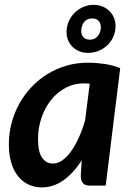

<svg xmlns="http://www.w3.org/2000/svg" viewBox="-20 -786 561 813"><path d="M17.5 0ZM427.5 0 489 -497.5C467 -506.2 444.4 -512.2 421.2 -515.5C398.1 -518.8 375 -520.5 352 -520.5C320 -520.5 289.6 -516.2 260.8 -507.8C231.9 -499.2 205.1 -487.3 180.2 -472C155.4 -456.7 133 -438.3 113 -417C93 -395.7 75.9 -372.2 61.8 -346.8C47.6 -321.2 36.7 -294 29 -265C21.3 -236 17.5 -206.2 17.5 -175.5C17.5 -144.8 21.1 -118.1 28.2 -95.2C35.4 -72.4 45.2 -53.4 57.8 -38.2C70.2 -23.1 84.9 -11.7 101.8 -4C118.6 3.7 136.7 7.5 156 7.5C190 7.5 221.2 -2.8 249.5 -23.2C277.8 -43.7 303.3 -71.7 326 -107L322 -41C322 -29.3 324.8 -19.6 330.2 -11.8C335.8 -3.9 346.3 0 362 0ZM204.5 -93.5C184.8 -93.5 169.3 -101.8 158 -118.5C146.7 -135.2 141 -161.5 141 -197.5C141 -229.2 145.9 -259.2 155.8 -287.8C165.6 -316.2 179.1 -341.2 196.2 -362.8C213.4 -384.2 233.8 -401.3 257.5 -414C281.2 -426.7 306.8 -433 334.5 -433C342.5 -433 351 -432.5 360 -431.5L340.5 -277C333.2 -251.3 324.5 -227.3 314.5 -205C304.5 -182.7 293.7 -163.2 282 -146.8C270.3 -130.2 257.9 -117.2 244.8 -107.8C231.6 -98.2 218.2 -93.5 204.5 -93.5ZM262.5 -662.5C260.8 -647.5 262.1 -633.8 266.2 -621.5C270.4 -609.2 276.7 -598.6 285 -589.8C293.3 -580.9 303.3 -574.1 315 -569.2C326.7 -564.4 339.3 -562 353 -562C367 -562 380.6 -564.4 393.8 -569.2C406.9 -574.1 418.8 -580.9 429.2 -589.8C439.8 -598.6 448.5 -609.2 455.5 -621.5C462.5 -633.8 466.8 -647.5 468.5 -662.5C470.2 -677.8 468.9 -691.8 464.8 -704.5C460.6 -717.2 454.2 -728 445.8 -737C437.2 -746 427 -753 415 -758C403 -763 390 -765.5 376 -765.5C362.3 -765.5 349.1 -763 336.2 -758C323.4 -753 311.8 -746 301.5 -737C291.2 -728 282.5 -717.2 275.5 -704.5C268.5 -691.8 264.2 -677.8 262.5 -662.5ZM324.5 -662.5C326.2 -676.5 330.9 -687.6 338.8 -695.8C346.6 -703.9 357.3 -708 371 -708C383 -708 392.3 -703.9 399 -695.8C405.7 -687.6 408.2 -676.5 406.5 -662.5C404.8 -649.8 399.9 -639.2 391.8 -630.8C383.6 -622.2 373.3 -618 361 -618C347.3 -618 337.4 -622.2 331.2 -630.8C325.1 -639.2 322.8 -649.8 324.5 -662.5Z"/></svg>

Font: Lato
Style: Bold Italic
Weight: 700
Italic angle: -7°
Designer: Lukasz Dziedzic
Foundry: tyPoland Lukasz Dziedzic
Version: Version 2.007; 2014-02-27